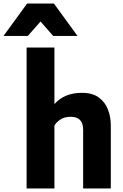

<svg xmlns="http://www.w3.org/2000/svg" viewBox="-97 -1070 697 1090"><path d="M532 0H375V-333Q375 -407 305 -407Q267 -407 243.5 -390Q220 -373 212 -357V0H54V-800H212V-479Q268 -543 368 -543Q428 -543 464 -516.5Q500 -490 516 -448Q532 -406 532 -359ZM309 -866ZM343 -866H205L133 -948L61 -866H-77L57 -1050H209Z"/></svg>

Font: Tanohe Sans
Style: Bold
Weight: 700
Designer: Village Type and Design LLC & Cristiano Sobral
Foundry: Cooper Hewitt Smithsonian Design Museum
Version: Version 1.00;September 29, 2021;FontCreator 13.0.0.2655 64-b